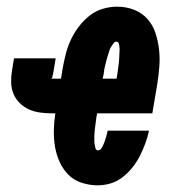

<svg xmlns="http://www.w3.org/2000/svg" viewBox="-20 -548 540 576"><path d="M274 8Q249 8 225.5 0.5Q202 -7 185.5 -23.5Q169 -40 159 -62Q149 -84 145 -108Q141 -132 141.5 -157Q142 -182 146 -208H135Q117 -208 99.5 -210.5Q82 -213 66.5 -220Q51 -227 39 -239Q27 -251 20.5 -266.5Q14 -282 13.5 -300Q13 -318 16 -336L22 -373H147L141 -336Q140 -332 139.5 -328.5Q139 -325 138 -322Q138 -320 137.5 -319Q137 -318 137 -316Q137 -316 137 -315.5Q137 -315 137 -315Q137 -314 135.5 -314Q134 -314 134 -313Q134 -313 134.5 -312.5Q135 -312 135 -312H163L168 -343Q172 -365 177.5 -386.5Q183 -408 192.5 -428.5Q202 -449 216 -467.5Q230 -486 248 -500.5Q266 -515 288 -521.5Q310 -528 331 -528Q358 -528 381.5 -519Q405 -510 421.5 -492Q438 -474 446 -450Q454 -426 457 -400.5Q460 -375 458 -349Q456 -323 452 -297L437 -208H271V-206Q270 -201 269 -195Q268 -189 267.5 -183Q267 -177 266 -171.5Q265 -166 264.5 -160Q264 -154 263.5 -148.5Q263 -143 263 -137Q263 -131 263 -125.5Q263 -120 264 -114.5Q265 -109 266.5 -103Q268 -97 274 -97Q280 -97 283.5 -102Q287 -107 289.5 -112.5Q292 -118 294 -123.5Q296 -129 297.5 -134.5Q299 -140 300.5 -145.5Q302 -151 303 -156H427Q423 -137 416 -118Q409 -99 400 -81Q391 -63 378 -46.5Q365 -30 348.5 -17Q332 -4 312.5 2Q293 8 274 8ZM330 -312V-314Q331 -319 332 -325Q333 -331 333.5 -336.5Q334 -342 335 -348Q336 -354 336.5 -359.5Q337 -365 337.5 -371Q338 -377 338 -382.5Q338 -388 338.5 -394Q339 -400 338.5 -405.5Q338 -411 336.5 -417Q335 -423 329 -423Q324 -423 320.5 -418Q317 -413 314 -408.5Q311 -404 309 -398.5Q307 -393 305.5 -388Q304 -383 302.5 -378Q301 -373 299.5 -368Q298 -363 297 -357.5Q296 -352 294.5 -347Q293 -342 292.5 -337Q292 -332 291 -326L288 -312Z"/></svg>

Font: Iosevka SS04 Extrabold Oblique
Style: Regular
Weight: 800
Italic angle: -9°
Monospace: yes
Designer: Belleve Invis
Foundry: Belleve Invis
Version: Version 19.0.0; ttfautohint (v1.8.4)